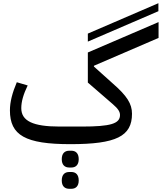

<svg xmlns="http://www.w3.org/2000/svg" viewBox="-20 -889 1011 1200"><path d="M413 291H426C453 291 472 275 472 239C472 202 453 186 426 186H413C385 186 366 202 366 239C366 275 385 291 413 291ZM413 158H426C453 158 472 142 472 106C472 69 453 53 426 53H413C385 53 366 69 366 106C366 142 385 158 413 158ZM529 -629 970 -819V-869L529 -679ZM420 12C706 12 805 -37 805 -178C805 -240 774 -290 684 -368L567 -473V-478L971 -652V-751L529 -561V-373L685 -238C719 -209 730 -190 730 -170C730 -116 671 -98 492 -98H352C186 -98 113 -133 113 -213C113 -254 126 -299 153 -355L85 -375C57 -309 42 -252 42 -199C42 -43 139 12 420 12Z"/></svg>

Font: IBM Plex Arabic Text
Style: Regular
Weight: 450
Designer: Mike Abbink, Paul van der Laan, Pieter van Rosmalen, Wael Morcos, Khajak Apelian
Foundry: Bold Monday
Version: Version 1.0